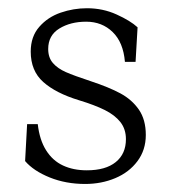

<svg xmlns="http://www.w3.org/2000/svg" viewBox="-20 -446 426 478"><path d="M42.5 -45 47.5 -137H74Q78.5 -97.5 94.8 -71.8Q111 -46 136.8 -34Q162.5 -22 196 -22Q243 -22 268.2 -42.5Q293.5 -63 293.5 -99.5Q293.5 -124.5 279.8 -142Q266 -159.5 241 -172Q216 -184.5 176.5 -196.5Q119 -214 87.8 -241.8Q56.5 -269.5 56.5 -317.5Q56.5 -355 77.8 -379.2Q99 -403.5 131 -414.5Q163 -425.5 196.5 -425.5Q236 -425.5 270.2 -410Q304.5 -394.5 322.5 -378L317.5 -292H291Q287 -340.5 260.5 -366.2Q234 -392 194.5 -392Q155.5 -392 127.8 -375Q100 -358 100 -324Q100 -302.5 111.8 -289Q123.5 -275.5 144 -266.5Q164.5 -257.5 205.5 -244Q251 -229 279.8 -213.5Q308.5 -198 325.8 -173Q343 -148 343 -110Q343 -72.5 322.2 -44.8Q301.5 -17 267 -2.5Q232.5 12 192 12Q144 12 103.8 -4.2Q63.5 -20.5 42.5 -45Z"/></svg>

Font: Didactic
Style: Regular
Weight: 400
Designer: Tyler Finck
Foundry: Etcetera Type Co
Version: Version 3.007;FEAKit 1.0